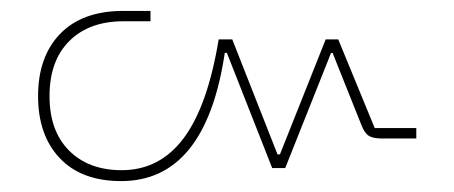

<svg xmlns="http://www.w3.org/2000/svg" viewBox="-20 -456 833 352"><path d="M202.1 -124Q129.4 -124 89.6 -166Q49.8 -208 49.8 -279.8Q49.8 -352.1 90.3 -394Q130.9 -436 206.1 -436H255.9V-417H206.1Q143.6 -417 107.2 -380.9Q70.8 -344.7 70.8 -279.8Q70.8 -215.8 106.7 -179.9Q142.6 -144 203.1 -144Q272.9 -144 316.9 -202.9Q360.8 -261.7 380.9 -383.8H405.8L488.8 -172.9H493.2L577.1 -383.8H600.1L667 -221.2H743.2V-202.1H680.2Q663.6 -202.1 655.8 -207.3Q647.9 -212.4 642.1 -228L589.8 -358.9H586.9L502.9 -147.9H479L396 -358.9H392.1Q356.9 -124 202.1 -124Z"/></svg>

Font: Anuphan Thin
Style: Regular
Weight: 250
Designer: Mike Abbink, Paul van der Laan, Pieter van Rosmalen, Mint Tantisuwanna
Foundry: Bold Monday; Cadson Demak
Version: Version 3.002;hotconv 1.0.109;makeotfexe 2.5.65596